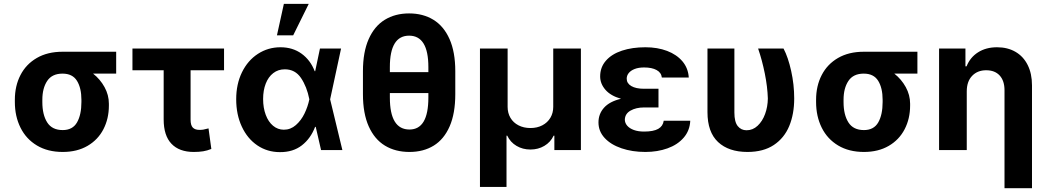

<svg xmlns="http://www.w3.org/2000/svg" viewBox="-20 -784 5467 1003"><path d="M306.6 -513.7H586.9V-399.4H466.3Q503.4 -370.1 526.1 -328.9Q548.8 -287.6 548.8 -242.2V-232.4Q548.8 -164.1 520.3 -108.9Q491.7 -53.7 437.3 -22Q382.8 9.8 307.6 9.8Q229.5 9.8 173.1 -23.9Q116.7 -57.6 87.2 -116.9Q57.6 -176.3 57.6 -251V-262.7Q57.6 -335 86.9 -391.8Q116.2 -448.7 172.4 -481.2Q228.5 -513.7 306.6 -513.7ZM307.6 -104.5Q359.4 -104.5 382.3 -144.5Q405.3 -184.6 405.3 -251V-262.7Q405.3 -324.2 382.1 -361.8Q358.9 -399.4 306.6 -399.4Q252 -399.4 226.6 -361.3Q201.2 -323.2 201.2 -262.7V-251Q201.2 -184.6 226.6 -144.5Q252 -104.5 307.6 -104.5Z M1150.4 -417H975.6V-159.2Q975.6 -129.4 987.3 -117.4Q999 -105.5 1021.5 -105.5Q1035.6 -105.5 1042.2 -106.9Q1048.8 -108.4 1069.3 -113.3L1084 -5.9Q1062.5 2.9 1041.5 6.3Q1020.5 9.8 992.2 9.8Q916.5 9.8 875.7 -33Q835 -75.7 835 -160.2V-417H671.9V-530.3H1150.4Z M1213.9 -265.6Q1213.9 -344.7 1244.1 -406.5Q1274.4 -468.3 1327.4 -502.7Q1380.4 -537.1 1445.3 -537.1Q1508.8 -537.1 1555.2 -503.7Q1601.6 -470.2 1624 -412.1H1626.5L1651.4 -530.3H1761.7L1704.6 -265.1L1768.6 0H1657.2L1629.4 -121.1H1626Q1603 -60.5 1556.9 -24.7Q1510.7 11.2 1442.4 10.7Q1376.5 10.7 1324.5 -24.4Q1272.5 -59.6 1243.2 -122.6Q1213.9 -185.5 1213.9 -265.6ZM1462.9 -106.4Q1498 -106.4 1525.6 -130.6Q1553.2 -154.8 1570.6 -190.7Q1587.9 -226.6 1595.7 -263.7L1596.2 -265.1L1595.7 -266.6Q1583 -331.1 1552.5 -376.5Q1522 -421.9 1467.8 -421.9Q1433.1 -421.9 1407.5 -402.1Q1381.8 -382.3 1368.2 -347.2Q1354.5 -312 1354.5 -266.6Q1354.5 -220.7 1368.2 -184.1Q1381.8 -147.5 1406.5 -127Q1431.2 -106.4 1462.9 -106.4ZM1462.9 -763.7H1592.8L1511.7 -599.6H1426.8Z M2119.1 9.8Q2045.4 9.8 1991 -23.2Q1936.5 -56.2 1906.2 -123.8Q1876 -191.4 1876 -292V-412.1Q1876 -512.2 1906 -579.8Q1936 -647.5 1990.2 -680.7Q2044.4 -713.9 2117.2 -713.9Q2189.9 -713.9 2244.1 -680.7Q2298.3 -647.5 2328.4 -579.8Q2358.4 -512.2 2358.4 -412.1V-292Q2358.4 -191.4 2328.9 -123.8Q2299.3 -56.2 2245.6 -23.2Q2191.9 9.8 2119.1 9.8ZM2117.2 -597.7Q2016.6 -597.7 2016.6 -433.6V-407.2H2217.8V-433.6Q2217.8 -597.7 2117.2 -597.7ZM2119.1 -107.4Q2217.8 -107.4 2217.8 -274.4V-297.9H2016.6V-274.4Q2016.6 -107.4 2119.1 -107.4Z M2487.3 -530.3H2631.8V-225.6Q2631.8 -193.4 2646.7 -168.2Q2661.6 -143.1 2688.7 -129.2Q2715.8 -115.2 2751 -115.2Q2786.1 -115.2 2813.2 -129.4Q2840.3 -143.6 2855.2 -168.7Q2870.1 -193.8 2870.1 -225.6V-530.3H3014.6V0H2876V-75.2H2872.1Q2856 -41 2823.7 -22Q2791.5 -2.9 2751 -2.9Q2710.4 -2.9 2678.2 -22Q2646 -41 2629.9 -75.2H2626V192.4H2487.3Z M3224.1 -268.1Q3170.4 -283.2 3142.8 -314.9Q3115.2 -346.7 3115.2 -384.8Q3115.2 -432.6 3145.3 -467Q3175.3 -501.5 3228.8 -519.3Q3282.2 -537.1 3351.6 -537.1Q3414.6 -537.1 3464.8 -518.1Q3515.1 -499 3545.2 -463.4Q3575.2 -427.7 3578.1 -378.9H3437.5Q3434.6 -404.8 3409.9 -418.2Q3385.3 -431.6 3344.7 -431.6Q3315.9 -431.6 3295.4 -423.6Q3274.9 -415.5 3264.4 -402.3Q3253.9 -389.2 3253.9 -373Q3253.9 -348.6 3277.8 -334.5Q3301.8 -320.3 3344.7 -320.3H3419.9V-222.7H3344.7Q3302.7 -222.7 3273.7 -206.1Q3244.6 -189.5 3244.1 -158.2Q3244.6 -141.1 3256.6 -127.2Q3268.6 -113.3 3291 -105Q3313.5 -96.7 3344.7 -96.7Q3393.6 -96.7 3418.5 -110.8Q3443.4 -125 3447.3 -153.3H3585.9Q3583.5 -101.6 3551.5 -64.7Q3519.5 -27.8 3467 -9Q3414.6 9.8 3351.6 9.8Q3282.7 9.8 3226.8 -9.3Q3170.9 -28.3 3138.7 -63.2Q3106.4 -98.1 3106.4 -144.5Q3106.4 -189 3135.5 -221.4Q3164.6 -253.9 3224.1 -268.1Z M3816.4 -530.3V-196.3Q3816.4 -147 3834 -125.2Q3851.6 -103.5 3879.9 -103.5Q3912.6 -103.5 3937.7 -127Q3962.9 -150.4 3976.8 -188.5Q3990.7 -226.6 3991.2 -269.5Q3989.3 -331.1 3975.3 -400.1Q3961.4 -469.2 3940.4 -530.3H4073.2Q4097.2 -484.9 4113 -413.6Q4128.9 -342.3 4128.9 -269.5Q4128.9 -188.5 4103 -125.7Q4077.1 -63 4022.5 -26.6Q3967.8 9.8 3884.8 9.8Q3786.6 9.8 3731.2 -42Q3675.8 -93.8 3675.8 -198.2V-530.3Z M4492.2 -513.7H4772.5V-399.4H4651.9Q4689 -370.1 4711.7 -328.9Q4734.4 -287.6 4734.4 -242.2V-232.4Q4734.4 -164.1 4705.8 -108.9Q4677.2 -53.7 4622.8 -22Q4568.4 9.8 4493.2 9.8Q4415 9.8 4358.6 -23.9Q4302.2 -57.6 4272.7 -116.9Q4243.2 -176.3 4243.2 -251V-262.7Q4243.2 -335 4272.5 -391.8Q4301.8 -448.7 4357.9 -481.2Q4414.1 -513.7 4492.2 -513.7ZM4493.2 -104.5Q4544.9 -104.5 4567.9 -144.5Q4590.8 -184.6 4590.8 -251V-262.7Q4590.8 -324.2 4567.6 -361.8Q4544.4 -399.4 4492.2 -399.4Q4437.5 -399.4 4412.1 -361.3Q4386.7 -323.2 4386.7 -262.7V-251Q4386.7 -184.6 4412.1 -144.5Q4437.5 -104.5 4493.2 -104.5Z M5030.3 0H4885.7V-530.3H5023.4V-437.5H5029.3Q5047.9 -484.4 5089.4 -510.7Q5130.9 -537.1 5188.5 -537.1Q5243.7 -537.1 5284.9 -513.2Q5326.2 -489.3 5348.6 -444.3Q5371.1 -399.4 5371.1 -337.9V199.2H5227.5V-312.5Q5227.5 -361.8 5202.4 -389.4Q5177.2 -417 5131.8 -417Q5086.4 -417 5058.3 -387.7Q5030.3 -358.4 5030.3 -306.6Z"/></svg>

Font: Pretendard JP
Style: Bold
Weight: 700
Designer: Base glyphs from Inter by Rasmus Andersson; Hangeul glyphs from Noto Sans CJK(Source Han Sans) by Jang Soo-young and Kan
Foundry: Kil Hyung-jin
Version: Version 1.309